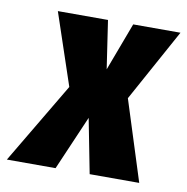

<svg xmlns="http://www.w3.org/2000/svg" viewBox="-119 -597 643 660"><g transform="rotate(10 203.0 -266.5)"><path d="M459 -533 320 -280 409 0H236L199 -190L117 0H-53L115 -283L31 -533H206L231 -365L294 -533Z"/></g></svg>

Font: Fira Sans Extra Condensed ExtraBold
Style: Italic
Weight: 800
Width: 3
Italic angle: -8°
Designer: Carrois Corporate & Edenspiekermann AG
Foundry: Carrois Corporate GbR & Edenspiekermann AG
Version: Version 4.203